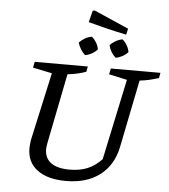

<svg xmlns="http://www.w3.org/2000/svg" viewBox="-63 -1040 975 1106"><g transform="rotate(5 424.0 -486.5)"><path d="M360 10Q253 10 193.5 -34.5Q134 -79 134 -159Q134 -168 135 -179Q136 -190 138 -206L225 -601L114 -624L121 -658H428L422 -627Q400 -619 374.5 -613Q349 -607 315 -603L235 -201Q233 -189 231.5 -180Q230 -171 230 -164Q230 -111 267 -84Q304 -57 375 -57Q434 -57 478.5 -75.5Q523 -94 560 -134L659 -601L554 -624L561 -658H848L842 -627Q819 -620 792.5 -613.5Q766 -607 732 -603L654 -216Q633 -108 556.5 -49Q480 10 360 10ZM632 -860Q569 -873 515.5 -886Q462 -899 411 -913L428 -980L439 -983L640 -895ZM406 -722Q391 -736 380 -754Q369 -772 364 -791Q379 -807 398 -817.5Q417 -828 437 -831Q452 -818 463 -799.5Q474 -781 477 -761Q464 -746 445 -735.5Q426 -725 406 -722ZM583 -722Q568 -735 557 -753.5Q546 -772 542 -791Q555 -806 574.5 -817Q594 -828 614 -831Q630 -817 640.5 -798.5Q651 -780 654 -761Q641 -746 621.5 -735.5Q602 -725 583 -722Z"/></g></svg>

Font: Piazzolla Thin Medium
Style: Italic
Weight: 500
Italic angle: -11.3°
Version: Version 2.005